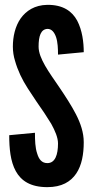

<svg xmlns="http://www.w3.org/2000/svg" viewBox="-20 -763 383 791"><path d="M219 -538C219 -562 218 -589 211 -610C204 -630 193 -644 176 -644C148 -643 139 -614 139 -571C139 -546 150 -520 166 -492C182 -464 203 -435 224 -404C249 -367 274 -329 293 -292C312 -255 325 -217 325 -177C325 -128 317 -82 294 -48C271 -14 234 8 175 8C106 8 67 -18 45 -58C23 -98 18 -151 18 -206L124 -216C124 -185 125 -154 133 -131C140 -107 152 -91 175 -91C207 -91 219 -125 219 -172C219 -196 207 -224 191 -253C182 -267 173 -282 163 -297C142 -327 119 -361 95 -398C71 -435 53 -473 42 -512C36 -531 33 -551 33 -571C33 -611 42 -654 65 -687C88 -719 123 -742 174 -743C239 -744 277 -717 298 -678C319 -638 325 -589 325 -548Z"/></svg>

Font: League Gothic
Style: Regular
Weight: 400
Designer: The League of Moveable Type
Version: Version 1.560;PS 001.560;hotconv 1.0.56;makeotf.lib2.0.21325